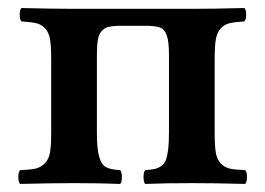

<svg xmlns="http://www.w3.org/2000/svg" viewBox="-20 -454 657 476"><path d="M29.8 2Q25.4 -2.4 25.4 -15.1Q25.4 -27.8 29.8 -32.2Q55.7 -33.2 68.4 -36.1Q81.1 -39.1 91.1 -49.1Q101.1 -59.1 104 -76.2Q106.9 -93.3 106.9 -125V-307.1Q106.9 -338.4 104.2 -355.5Q101.6 -372.6 92.5 -382.8Q83.5 -393.1 70.8 -396.2Q58.1 -399.4 33.2 -400.9Q28.8 -405.3 28.8 -417.5Q28.8 -429.7 33.2 -434.1Q111.3 -432.1 164.1 -432.1H455.1Q507.8 -432.1 585.9 -434.1Q590.3 -429.7 590.3 -417.5Q590.3 -405.3 585.9 -400.9Q561 -399.4 548.3 -396.2Q535.6 -393.1 526.6 -382.8Q517.6 -372.6 514.9 -355.5Q512.2 -338.4 512.2 -307.1V-125Q512.2 -93.3 514.9 -76.2Q517.6 -59.1 527.1 -49.1Q536.6 -39.1 549.3 -36.1Q562 -33.2 587.9 -32.2Q592.3 -27.8 592.3 -15.1Q592.3 -2.4 587.9 2Q513.7 0 456.1 0Q387.7 0 339.8 2Q335.9 -2.4 335.9 -15.1Q335.9 -27.8 339.8 -32.2Q355 -33.2 363.5 -35.2Q372.1 -37.1 379.9 -42.5Q387.7 -47.9 391.4 -57.9Q395 -67.9 397 -84Q398.9 -100.1 398.9 -125V-317.9Q398.9 -350.6 393.6 -365.7Q388.2 -380.9 378.7 -385Q369.1 -389.2 347.2 -390.1H272Q255.9 -389.2 247.6 -387Q239.3 -384.8 232.2 -377.2Q225.1 -369.6 222.7 -355.7Q220.2 -341.8 220.2 -317.9V-125Q220.2 -84 226.1 -64.7Q231.9 -45.4 242.7 -39.6Q253.4 -33.7 277.8 -32.2Q282.2 -27.8 282.2 -15.1Q282.2 -2.4 277.8 2Q228 0 164.1 0Q106 0 29.8 2Z"/></svg>

Font: Common Serif SemiBold
Style: Regular
Weight: 600
Designer: Philipp H. Poll, Khaled Hosny
Foundry: Stefan Peev, Context Ltd.
Version: Version 1.026